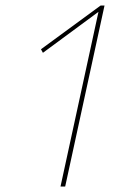

<svg xmlns="http://www.w3.org/2000/svg" viewBox="-20 -678 447 698"><path d="M346 -658H360L217 0H200L338 -635L136 -486L129 -499Z"/></svg>

Font: EauTestInfant Thin
Style: Italic
Weight: 250
Italic angle: -12°
Designer: Christian Thalmann (Catharsis Fonts)
Version: Version 0.001;PS 000.001;hotconv 1.0.88;makeotf.lib2.5.64775